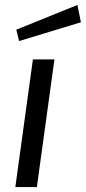

<svg xmlns="http://www.w3.org/2000/svg" viewBox="-20 -756 347 776"><path d="M293 -736 46 -636 57 -590 307 -666ZM200 -516H113L42 0H129Z"/></svg>

Font: United Sans
Style: Italic
Weight: 400
Italic angle: -8°
Designer: Pablo Impallari, Rodrigo Fuenzalida (Modified by Dan O. Williams)
Version: Version 1.000;PS 001.000;hotconv 1.0.88;makeotf.lib2.5.64775